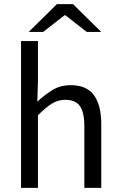

<svg xmlns="http://www.w3.org/2000/svg" viewBox="-20 -911 584 931"><path d="M82 0V-712H164V-518L161 -418Q196 -451 234.5 -474.5Q273 -498 323 -498Q400 -498 435.5 -449.5Q471 -401 471 -308V0H389V-297Q389 -366 367.5 -396.5Q346 -427 297 -427Q260 -427 230.5 -408Q201 -389 164 -352V0ZM119 -756 256 -891H334L471 -756H401L297 -837H293L189 -756Z"/></svg>

Font: Source Sans 3 ExtraLight
Style: Regular
Weight: 400
Version: Version 3.052;hotconv 1.1.0;makeotfexe 2.6.0